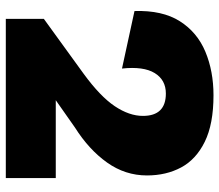

<svg xmlns="http://www.w3.org/2000/svg" viewBox="-67 -688 755 661"><g transform="rotate(90 310.5 -357.5)"><path d="M45 0V-131L234 -268Q312 -325 345.5 -375Q379 -425 379 -472Q379 -551 302 -551Q255 -551 231.5 -512.5Q208 -474 216 -400L18 -443Q15 -539 53 -599Q91 -659 158 -687Q225 -715 308 -715Q407 -715 468 -685Q529 -655 556.5 -603.5Q584 -552 584 -486Q584 -411 539.5 -348.5Q495 -286 419 -238L325 -172H593V0Z"/></g></svg>

Font: Prodigy Sans ExtraBold
Style: Regular
Weight: 800
Designer: Wei Huang
Foundry: Wei Huang
Version: Version 1.003; ttfautohint (v1.8.3)